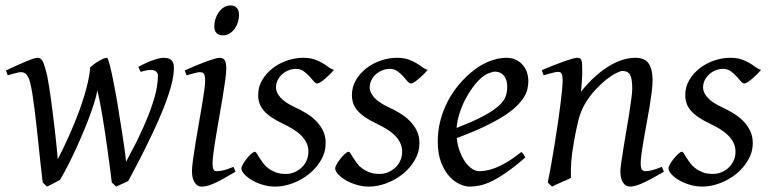

<svg xmlns="http://www.w3.org/2000/svg" viewBox="-20 -671 2845 711"><path d="M624 -419.9Q624 -407.2 621.6 -389.9Q619.1 -372.6 612.5 -348.6Q606 -324.7 594.2 -292.7Q582.5 -260.7 563.7 -218.5Q544.9 -176.3 518.3 -122.6Q491.7 -68.8 455.1 -1Q450.7 1.5 445.1 4.2Q439.5 6.8 433.1 9.5Q426.8 12.2 420.9 15.1Q415 18.1 410.2 20L394 4.9Q390.6 -22.5 386.5 -54.4Q382.3 -86.4 377.7 -119.4Q373 -152.3 368.2 -184.8Q363.3 -217.3 358.4 -246.1Q353.5 -274.9 348.9 -298.3Q344.2 -321.8 339.8 -336.9Q339.4 -326.7 333.5 -305.9Q327.6 -285.2 317.9 -257.3Q308.1 -229.5 294.9 -197.3Q281.7 -165 266.6 -131.3Q251.5 -97.7 235.1 -65.2Q218.8 -32.7 202.1 -4.9Q197.8 -2.4 191.7 0.7Q185.5 3.9 178.7 7.6Q171.9 11.2 165.3 14.6Q158.7 18.1 153.8 20L138.2 4.9Q134.8 -22.5 131.1 -55.9Q127.4 -89.4 123.8 -124.8Q120.1 -160.2 116.2 -195.8Q112.3 -231.4 108.4 -263.2Q104.5 -294.9 100.3 -321Q96.2 -347.2 91.8 -363.8Q88.9 -377 84.7 -384.8Q80.6 -392.6 75.9 -397Q71.3 -401.4 66.4 -402.6Q61.5 -403.8 57.1 -403.8Q52.7 -403.8 44.7 -401.9Q36.6 -399.9 28.6 -397.7Q20.5 -395.5 8.8 -392.1L2 -410.2Q22.5 -419.4 41 -428Q59.6 -436.5 74.7 -442.9Q89.8 -449.2 101.3 -453.1Q112.8 -457 119.1 -457Q132.8 -457 139.6 -441.2Q146.5 -425.3 154.8 -390.1Q157.7 -376.5 161.6 -351.8Q165.5 -327.1 169.7 -296.9Q173.8 -266.6 177.7 -233.6Q181.6 -200.7 185.1 -170.9Q188.5 -141.1 190.7 -117.2Q192.9 -93.3 193.8 -81.1Q213.4 -119.1 233.9 -164.3Q254.4 -209.5 271.5 -255.4Q288.6 -301.3 300 -344.5Q311.5 -387.7 314 -421.9Q321.3 -428.2 329.8 -434.6Q338.4 -440.9 346.9 -445.8Q355.5 -450.7 363 -453.9Q370.6 -457 376 -457Q377.9 -457 380.9 -449Q383.8 -440.9 387.2 -427.7Q390.6 -414.6 394.3 -397.2Q397.9 -379.9 401.4 -361.8Q404.8 -343.8 408.2 -325.7Q411.6 -307.6 414.1 -293Q417.5 -270 422.1 -242.2Q426.8 -214.4 431.4 -185.1Q436 -155.8 440.2 -126.5Q444.3 -97.2 446.8 -71.8Q483.4 -139.2 506.6 -190.4Q529.8 -241.7 542.7 -280Q555.7 -318.4 560.3 -345Q564.9 -371.6 564.9 -390.1Q564.9 -400.4 557.9 -406.2Q550.8 -412.1 538.1 -412.1Q531.2 -412.1 521.5 -410.2Q511.7 -408.2 501 -404.8L492.2 -422.9Q508.8 -432.6 523.9 -439.2Q539.1 -445.8 551 -449.7Q563 -453.6 571.3 -455.3Q579.6 -457 583 -457Q591.3 -457 598.6 -455.8Q606 -454.6 611.6 -450.7Q617.2 -446.8 620.6 -439.5Q624 -432.1 624 -419.9Z M865.2 -616.2Q865.2 -602.5 861.1 -589.1Q856.9 -575.7 849.1 -564.7Q841.3 -553.7 830.1 -546.9Q818.8 -540 805.2 -540Q790 -540 781.7 -548.8Q773.4 -557.6 773.4 -574.2Q773.4 -587.4 777.8 -600.8Q782.2 -614.3 790 -625.5Q797.9 -636.7 808.8 -643.8Q819.8 -650.9 833.5 -650.9Q848.6 -650.9 856.9 -641.8Q865.2 -632.8 865.2 -616.2ZM852.1 -35.2Q829.1 -21.5 810.8 -11.2Q792.5 -1 777.3 6.1Q762.2 13.2 750 16.6Q737.8 20 727.1 20Q710.4 20 700.7 4.6Q690.9 -10.7 690.9 -37.1Q690.9 -51.8 694.6 -78.9Q698.2 -106 703.6 -138.9Q709 -171.9 715.3 -207.8Q721.7 -243.7 727.1 -276.1Q732.4 -308.6 736.1 -333.7Q739.7 -358.9 739.7 -371.1Q739.7 -382.3 738.3 -388.9Q736.8 -395.5 734.4 -398.7Q731.9 -401.9 728 -402.8Q724.1 -403.8 719.7 -403.8Q715.8 -403.8 707.5 -401.9Q699.2 -399.9 691.2 -397.7Q683.1 -395.5 670.9 -392.1L664.1 -410.2Q684.6 -419.4 704.8 -428Q725.1 -436.5 742.7 -442.9Q760.3 -449.2 773.4 -453.1Q786.6 -457 793 -457Q806.6 -457 812.3 -447.8Q817.9 -438.5 817.9 -416Q817.9 -401.9 814.2 -374.3Q810.5 -346.7 804.7 -312.5Q798.8 -278.3 792.5 -241Q786.1 -203.6 780.3 -169.4Q774.4 -135.3 770.8 -107.7Q767.1 -80.1 767.1 -65.9Q767.1 -50.8 770.3 -43.9Q773.4 -37.1 781.7 -37.1Q796.9 -37.1 810.8 -41Q824.7 -44.9 844.7 -53.2Z M1216.8 -412.1Q1207 -400.9 1197.5 -391.8Q1188 -382.8 1179.7 -376Q1171.4 -369.1 1164.8 -365.5Q1158.2 -361.8 1154.8 -361.8Q1148.4 -361.8 1141.4 -370.4Q1134.3 -378.9 1125.2 -388.9Q1116.2 -398.9 1104.2 -407.5Q1092.3 -416 1076.2 -416Q1062.5 -416 1049.3 -410.9Q1036.1 -405.8 1025.6 -396.7Q1015.1 -387.7 1008.5 -374.8Q1002 -361.8 1002 -346.2Q1002 -329.1 1018.3 -310.1Q1034.7 -291 1074.2 -272.9Q1094.2 -263.7 1114.3 -251.5Q1134.3 -239.3 1150.1 -223.4Q1166 -207.5 1176 -187.3Q1186 -167 1186 -141.1Q1186 -107.4 1168.7 -77.9Q1151.4 -48.3 1124.3 -26.6Q1097.2 -4.9 1064 7.6Q1030.8 20 999 20Q976.1 20 953.6 13.4Q931.2 6.8 913.6 -3.4Q896 -13.7 885 -25.6Q874 -37.6 874 -47.9Q874 -53.2 879.9 -63.5Q885.7 -73.7 893.8 -83.7Q901.9 -93.8 910.2 -101.3Q918.5 -108.9 923.8 -108.9Q927.2 -108.9 930.9 -102.8Q934.6 -96.7 940.2 -87.6Q945.8 -78.6 953.6 -67.9Q961.4 -57.1 973.1 -48.1Q984.9 -39.1 1000.7 -33Q1016.6 -26.9 1038.1 -26.9Q1055.2 -26.9 1070.6 -33.4Q1085.9 -40 1097.4 -51Q1108.9 -62 1115.5 -76.9Q1122.1 -91.8 1122.1 -108.9Q1122.1 -127.9 1114.3 -143.3Q1106.4 -158.7 1093.5 -171.1Q1080.6 -183.6 1063.5 -193.8Q1046.4 -204.1 1027.8 -212.9Q1002 -225.1 984.4 -237.3Q966.8 -249.5 956.1 -262.2Q945.3 -274.9 940.7 -289.1Q936 -303.2 936 -318.8Q936 -349.6 951.2 -375Q966.3 -400.4 990.2 -418.7Q1014.2 -437 1043.7 -447Q1073.2 -457 1102.1 -457Q1127 -457 1144 -451.2Q1161.1 -445.3 1174.1 -437.5Q1187 -429.7 1196.8 -422.4Q1206.5 -415 1216.8 -412.1Z M1564 -412.1Q1554.2 -400.9 1544.7 -391.8Q1535.2 -382.8 1526.9 -376Q1518.6 -369.1 1512 -365.5Q1505.4 -361.8 1502 -361.8Q1495.6 -361.8 1488.5 -370.4Q1481.4 -378.9 1472.4 -388.9Q1463.4 -398.9 1451.4 -407.5Q1439.5 -416 1423.3 -416Q1409.7 -416 1396.5 -410.9Q1383.3 -405.8 1372.8 -396.7Q1362.3 -387.7 1355.7 -374.8Q1349.1 -361.8 1349.1 -346.2Q1349.1 -329.1 1365.5 -310.1Q1381.8 -291 1421.4 -272.9Q1441.4 -263.7 1461.4 -251.5Q1481.4 -239.3 1497.3 -223.4Q1513.2 -207.5 1523.2 -187.3Q1533.2 -167 1533.2 -141.1Q1533.2 -107.4 1515.9 -77.9Q1498.5 -48.3 1471.4 -26.6Q1444.3 -4.9 1411.1 7.6Q1377.9 20 1346.2 20Q1323.2 20 1300.8 13.4Q1278.3 6.8 1260.7 -3.4Q1243.2 -13.7 1232.2 -25.6Q1221.2 -37.6 1221.2 -47.9Q1221.2 -53.2 1227.1 -63.5Q1232.9 -73.7 1241 -83.7Q1249 -93.8 1257.3 -101.3Q1265.6 -108.9 1271 -108.9Q1274.4 -108.9 1278.1 -102.8Q1281.7 -96.7 1287.4 -87.6Q1293 -78.6 1300.8 -67.9Q1308.6 -57.1 1320.3 -48.1Q1332 -39.1 1347.9 -33Q1363.8 -26.9 1385.3 -26.9Q1402.3 -26.9 1417.7 -33.4Q1433.1 -40 1444.6 -51Q1456.1 -62 1462.6 -76.9Q1469.2 -91.8 1469.2 -108.9Q1469.2 -127.9 1461.4 -143.3Q1453.6 -158.7 1440.7 -171.1Q1427.7 -183.6 1410.6 -193.8Q1393.6 -204.1 1375 -212.9Q1349.1 -225.1 1331.5 -237.3Q1314 -249.5 1303.2 -262.2Q1292.5 -274.9 1287.8 -289.1Q1283.2 -303.2 1283.2 -318.8Q1283.2 -349.6 1298.3 -375Q1313.5 -400.4 1337.4 -418.7Q1361.3 -437 1390.9 -447Q1420.4 -457 1449.2 -457Q1474.1 -457 1491.2 -451.2Q1508.3 -445.3 1521.2 -437.5Q1534.2 -429.7 1543.9 -422.4Q1553.7 -415 1564 -412.1Z M1761.2 -381.8Q1745.1 -367.2 1729.7 -346.2Q1714.4 -325.2 1701.9 -300.8Q1689.5 -276.4 1681.2 -249.8Q1672.9 -223.1 1670.9 -197.3Q1734.9 -222.2 1772.2 -242.4Q1809.6 -262.7 1828.6 -280.8Q1847.7 -298.8 1853 -315.4Q1858.4 -332 1858.4 -349.1Q1858.4 -364.3 1854.5 -375.2Q1850.6 -386.2 1844.2 -392.8Q1837.9 -399.4 1829.8 -402.6Q1821.8 -405.8 1813.5 -405.8Q1805.7 -405.8 1790.5 -400.1Q1775.4 -394.5 1761.2 -381.8ZM1936.5 -371.1Q1936.5 -357.4 1933.3 -342.3Q1930.2 -327.1 1920.2 -311Q1910.2 -294.9 1892.3 -277.3Q1874.5 -259.8 1845 -241Q1815.4 -222.2 1772.9 -201.9Q1730.5 -181.6 1671.4 -159.7Q1674.3 -132.3 1682.9 -109.9Q1691.4 -87.4 1702.9 -71.3Q1714.4 -55.2 1727.8 -46.1Q1741.2 -37.1 1754.4 -37.1Q1764.6 -37.1 1779.3 -39.3Q1793.9 -41.5 1813.2 -48.8Q1832.5 -56.2 1856.7 -70.3Q1880.9 -84.5 1910.2 -107.9Q1915.5 -105 1919.7 -98.4Q1923.8 -91.8 1925.3 -87.9Q1885.3 -53.2 1854.5 -32Q1823.7 -10.7 1799.6 0.7Q1775.4 12.2 1756.1 16.1Q1736.8 20 1719.2 20Q1703.1 20 1682.6 11Q1662.1 2 1644 -17.8Q1626 -37.6 1613.5 -69.6Q1601.1 -101.6 1601.1 -147.9Q1601.1 -186 1610.4 -222.9Q1619.6 -259.8 1637 -293.7Q1654.3 -327.6 1679.7 -357.9Q1705.1 -388.2 1737.3 -413.1Q1748.5 -421.9 1762.7 -429.9Q1776.9 -438 1792.2 -444.1Q1807.6 -450.2 1823.5 -453.6Q1839.4 -457 1854.5 -457Q1875.5 -457 1890.9 -449.5Q1906.2 -441.9 1916.5 -429.7Q1926.8 -417.5 1931.6 -402.1Q1936.5 -386.7 1936.5 -371.1Z M2438.5 -35.2Q2394 -8.8 2363 5.6Q2332 20 2313.5 20Q2296.4 20 2286.9 4.6Q2277.3 -10.7 2277.3 -37.1Q2277.3 -45.9 2280.5 -68.6Q2283.7 -91.3 2288.6 -121.6Q2293.5 -151.9 2299.3 -186Q2305.2 -220.2 2310.1 -251Q2314.9 -281.7 2318.1 -306.2Q2321.3 -330.6 2321.3 -341.8Q2321.3 -378.9 2313.5 -393.6Q2305.7 -408.2 2284.2 -408.2Q2277.8 -408.2 2262 -400.4Q2246.1 -392.6 2226.1 -377Q2206.1 -361.3 2184.3 -337.9Q2162.6 -314.5 2144.5 -283.2Q2130.9 -259.8 2122.3 -227.1Q2113.8 -194.3 2105.5 -147Q2097.7 -103.5 2095.5 -72.3Q2093.3 -41 2094.2 -12.2Q2087.9 -8.8 2078.4 -4.6Q2068.8 -0.5 2058.8 3.9Q2048.8 8.3 2039.6 12.5Q2030.3 16.6 2024.4 20L2008.3 4.9Q2015.1 -27.3 2021.7 -64.9Q2028.3 -102.5 2034.4 -140.4Q2040.5 -178.2 2045.9 -215.1Q2051.3 -252 2055.2 -283Q2059.1 -314 2061.3 -337.2Q2063.5 -360.4 2063.5 -372.1Q2063.5 -383.3 2062.3 -389.9Q2061 -396.5 2058.8 -399.7Q2056.6 -402.8 2053.2 -403.8Q2049.8 -404.8 2045.4 -404.8Q2041 -404.8 2032.5 -402.8Q2023.9 -400.9 2015.1 -398.4Q2006.3 -396 1993.2 -392.1L1986.3 -411.1Q2006.8 -419.9 2027.6 -428.2Q2048.3 -436.5 2066.4 -442.9Q2084.5 -449.2 2097.9 -453.1Q2111.3 -457 2117.2 -457Q2124 -457 2127.9 -454.8Q2131.8 -452.6 2133.5 -446.8Q2135.3 -440.9 2135.7 -430.2Q2136.2 -419.4 2136.2 -401.9Q2136.2 -396.5 2135.7 -387.2Q2135.3 -377.9 2134.5 -367.4Q2133.8 -356.9 2132.8 -346.9Q2131.8 -336.9 2131.3 -331.1Q2157.7 -364.3 2184.6 -388.2Q2211.4 -412.1 2237.3 -427.5Q2263.2 -442.9 2287.4 -450Q2311.5 -457 2333.5 -457Q2348.6 -457 2360.6 -452.6Q2372.6 -448.2 2380.4 -438.2Q2388.2 -428.2 2392.3 -411.9Q2396.5 -395.5 2396.5 -372.1Q2396.5 -355 2393.3 -329.6Q2390.1 -304.2 2385.3 -274.7Q2380.4 -245.1 2374.5 -213.9Q2368.7 -182.6 2363.8 -154.3Q2358.9 -126 2355.7 -102.8Q2352.5 -79.6 2352.5 -65.9Q2352.5 -49.3 2356.9 -43.2Q2361.3 -37.1 2370.1 -37.1Q2381.3 -37.1 2396 -41Q2410.6 -44.9 2431.2 -53.2Z M2798.3 -412.1Q2788.6 -400.9 2779.1 -391.8Q2769.5 -382.8 2761.2 -376Q2752.9 -369.1 2746.3 -365.5Q2739.7 -361.8 2736.3 -361.8Q2730 -361.8 2722.9 -370.4Q2715.8 -378.9 2706.8 -388.9Q2697.8 -398.9 2685.8 -407.5Q2673.8 -416 2657.7 -416Q2644 -416 2630.9 -410.9Q2617.7 -405.8 2607.2 -396.7Q2596.7 -387.7 2590.1 -374.8Q2583.5 -361.8 2583.5 -346.2Q2583.5 -329.1 2599.9 -310.1Q2616.2 -291 2655.8 -272.9Q2675.8 -263.7 2695.8 -251.5Q2715.8 -239.3 2731.7 -223.4Q2747.6 -207.5 2757.6 -187.3Q2767.6 -167 2767.6 -141.1Q2767.6 -107.4 2750.2 -77.9Q2732.9 -48.3 2705.8 -26.6Q2678.7 -4.9 2645.5 7.6Q2612.3 20 2580.6 20Q2557.6 20 2535.2 13.4Q2512.7 6.8 2495.1 -3.4Q2477.5 -13.7 2466.6 -25.6Q2455.6 -37.6 2455.6 -47.9Q2455.6 -53.2 2461.4 -63.5Q2467.3 -73.7 2475.3 -83.7Q2483.4 -93.8 2491.7 -101.3Q2500 -108.9 2505.4 -108.9Q2508.8 -108.9 2512.5 -102.8Q2516.1 -96.7 2521.7 -87.6Q2527.3 -78.6 2535.2 -67.9Q2543 -57.1 2554.7 -48.1Q2566.4 -39.1 2582.3 -33Q2598.1 -26.9 2619.6 -26.9Q2636.7 -26.9 2652.1 -33.4Q2667.5 -40 2679 -51Q2690.4 -62 2697 -76.9Q2703.6 -91.8 2703.6 -108.9Q2703.6 -127.9 2695.8 -143.3Q2688 -158.7 2675 -171.1Q2662.1 -183.6 2645 -193.8Q2627.9 -204.1 2609.4 -212.9Q2583.5 -225.1 2565.9 -237.3Q2548.3 -249.5 2537.6 -262.2Q2526.9 -274.9 2522.2 -289.1Q2517.6 -303.2 2517.6 -318.8Q2517.6 -349.6 2532.7 -375Q2547.9 -400.4 2571.8 -418.7Q2595.7 -437 2625.2 -447Q2654.8 -457 2683.6 -457Q2708.5 -457 2725.6 -451.2Q2742.7 -445.3 2755.6 -437.5Q2768.6 -429.7 2778.3 -422.4Q2788.1 -415 2798.3 -412.1Z"/></svg>

Font: Akkhara
Style: Italic
Weight: 400
Italic angle: -7°
Designer: J. Victor Gaultney
Version: Version 1.00 June 13, 2006, initial release